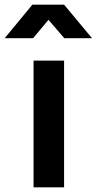

<svg xmlns="http://www.w3.org/2000/svg" viewBox="-95 -804 415 824"><path d="M49 -544H180V0H49ZM44 -784H180L300 -640H181L113 -719L47 -640H-75Z"/></svg>

Font: Eudoxus Sans
Style: Bold
Weight: 700
Designer: Stijn de Vries
Foundry: tokotype
Version: Version 2.005